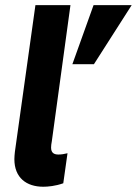

<svg xmlns="http://www.w3.org/2000/svg" viewBox="-20 -717 533 748"><path d="M148.5 10.5C166.5 10.5 195.5 8 226.5 -3L243 -120C231.5 -117 219 -115 207.5 -115C191 -115 179 -121 179 -142C179 -148.5 180 -157.5 182 -167.5L254.5 -697H118L38 -125.5C37 -115.5 36 -105.5 36 -97C36 -24.5 83 10.5 148.5 10.5ZM262 -467H346L493 -697H344.5Z"/></svg>

Font: HK Grotesk ExtraBold
Style: Italic
Weight: 800
Italic angle: -16°
Designer: Alfredo Marco Pradil
Foundry: Hanken Design Co.
Version: Version 3.001;FEAKit 1.0